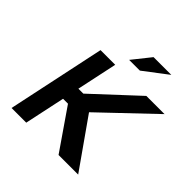

<svg xmlns="http://www.w3.org/2000/svg" viewBox="-223 -1059 1239 1239"><g transform="rotate(45 396.0 -440.0)"><path d="M208 -670 66 0H200L259 -277H304L495 0H674L439 -334L792 -670H626L328 -393H283L342 -670ZM383 -756H481L644 -880H482Z"/></g></svg>

Font: LT Wave Text Bold Italic
Style: Regular
Weight: 700
Designer: Daniel Lyons
Version: Version 2.5 (Glyphs App)